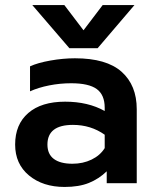

<svg xmlns="http://www.w3.org/2000/svg" viewBox="-20 -726 617 761"><path d="M108 -706H235L311 -606L387 -706H513L367 -535H255ZM40 -153Q40 -233 92 -278Q144 -323 238 -323Q329 -323 395 -286V-299Q395 -350 363.5 -373Q332 -396 262 -396Q218 -396 175 -387.5Q132 -379 99 -364V-463Q129 -477 179.5 -486Q230 -495 277 -495Q402 -495 462 -441.5Q522 -388 522 -293V0H403V-47Q372 -17 332.5 -1Q293 15 236 15Q150 15 95 -30.5Q40 -76 40 -153ZM395 -139V-192Q340 -231 269 -231Q168 -231 168 -153Q168 -115 193.5 -96Q219 -77 267 -77Q309 -77 343 -93.5Q377 -110 395 -139Z"/></svg>

Font: Prompt Medium
Style: Regular
Weight: 500
Designer: Katatrad Team
Foundry: CadsonDemak
Version: Version 1.000